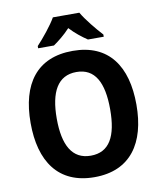

<svg xmlns="http://www.w3.org/2000/svg" viewBox="-100 -1013 921 1101"><g transform="rotate(-10 361.0 -462.0)"><path d="M438 -934H284C260 -891 205 -824 170 -787V-774H262C291 -794 328 -823 360 -858C392 -823 430 -794 460 -774H552V-787C515 -827 464 -889 438 -934ZM669 -358C669 -582 572 -725 362 -725C153 -725 53 -587 53 -359C53 -136 150 10 361 10C571 10 669 -135 669 -358ZM205 -358C205 -513 253 -602 362 -602C470 -602 516 -514 516 -358C516 -201 470 -115 361 -115C253 -115 205 -203 205 -358Z"/></g></svg>

Font: Noto Sans Arabic UI SmCn
Style: Bold
Weight: 700
Width: 4
Designer: Monotype Design Team, Nadine Chahine and Nizar Qandah
Foundry: Monotype Imaging Inc.
Version: Version 2.010